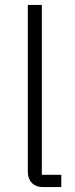

<svg xmlns="http://www.w3.org/2000/svg" viewBox="-20 -760 304 780"><path d="M229 0V-50H150V-740H93V-62C93 -25 115 0 156 0Z"/></svg>

Font: IBM Plex Devanagari Light
Style: Regular
Weight: 300
Designer: Mike Abbink, Paul van der Laan, Pieter van Rosmalen, Erin McLaughlin
Foundry: Bold Monday
Version: Version 1.0